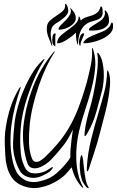

<svg xmlns="http://www.w3.org/2000/svg" viewBox="-20 -968 605 993"><path d="M210 -153Q248 -189 278.5 -225Q309 -261 335.5 -305.5Q362 -350 384.5 -407.5Q407 -465 429 -543Q441 -588 449.5 -630Q458 -672 456 -712Q456 -720 457 -720Q459 -720 460 -717Q461 -714 462 -712Q477 -665 472 -613.5Q467 -562 453 -508.5Q439 -455 420.5 -400Q402 -345 389 -290Q381 -256 377 -218Q373 -180 374.5 -142.5Q376 -105 384 -69Q392 -33 409 -2Q410 -1 410 1V3Q407 3 406 2L404 0Q365 -42 351 -103Q337 -86 322.5 -70Q308 -54 282 -37Q240 -9 188.5 1.5Q137 12 86 -12Q56 -27 40 -51.5Q24 -76 16.5 -104.5Q9 -133 7.5 -162.5Q6 -192 5 -216Q3 -263 9.5 -307Q16 -351 27 -389.5Q38 -428 52 -459Q66 -490 79 -511Q80 -513 82.5 -515.5Q85 -518 86 -518Q88 -517 86.5 -512.5Q85 -508 84 -506Q69 -461 57 -414Q45 -367 39 -319Q33 -271 34.5 -222.5Q36 -174 48 -125Q53 -105 63 -83.5Q73 -62 96 -45Q109 -35 123 -31Q137 -27 150 -26.5Q163 -26 174.5 -28Q186 -30 196 -33Q241 -44 273.5 -73Q306 -102 329 -132Q338 -142 344 -155Q343 -174 345 -199Q347 -224 350 -246Q353 -268 355 -283Q357 -298 356 -297Q333 -246 301.5 -207.5Q270 -169 247 -145Q232 -129 213.5 -117Q195 -105 177 -100Q159 -95 144 -100Q129 -105 122 -123Q108 -164 102 -213.5Q96 -263 101 -314Q112 -416 149.5 -515Q187 -614 255 -696Q259 -701 262.5 -703Q266 -705 260 -695Q238 -661 217.5 -617Q197 -573 180.5 -524.5Q164 -476 151.5 -425Q139 -374 134 -326Q129 -278 130 -231.5Q131 -185 145 -149Q150 -136 158.5 -132.5Q167 -129 176 -131.5Q185 -134 194 -140.5Q203 -147 210 -153ZM226 -73Q215 -67 203 -61Q191 -55 178.5 -51.5Q166 -48 152 -48Q138 -48 123 -53Q94 -63 81.5 -86.5Q69 -110 62 -132Q46 -180 47.5 -227.5Q49 -275 55 -329Q59 -367 71.5 -412.5Q84 -458 103 -503Q122 -548 145.5 -587Q169 -626 195 -651Q197 -653 202.5 -658.5Q208 -664 210 -662Q211 -661 201 -645Q191 -629 177 -602Q163 -575 149 -540.5Q135 -506 121.5 -466.5Q108 -427 99 -385Q90 -344 87 -305Q84 -266 84.5 -233.5Q85 -201 87.5 -178.5Q90 -156 92 -148Q97 -128 106.5 -106.5Q116 -85 133 -77Q150 -69 175.5 -72Q201 -75 221 -86Q222 -87 227 -90Q232 -93 237.5 -96.5Q243 -100 247.5 -102.5Q252 -105 253 -104Q254 -102 252 -98Q250 -94 245.5 -89Q241 -84 235.5 -79.5Q230 -75 226 -73ZM497 -281Q485 -233 468.5 -183Q452 -133 440 -96Q438 -91 436 -86Q434 -81 432 -82Q429 -83 429 -88.5Q429 -94 429 -99Q433 -174 451.5 -248Q470 -322 493 -397Q507 -444 519.5 -492.5Q532 -541 534 -597Q534 -604 536 -604Q539 -604 541 -597Q552 -570 549 -527.5Q546 -485 536.5 -439Q527 -393 515 -350Q503 -307 497 -281ZM508 -500Q494 -446 478 -389Q462 -332 433 -281Q431 -278 426.5 -270.5Q422 -263 419 -264Q417 -264 417 -272Q417 -280 418 -285Q419 -297 422 -314.5Q425 -332 429.5 -350.5Q434 -369 438.5 -386.5Q443 -404 447 -416Q449 -422 453.5 -439.5Q458 -457 463 -481Q468 -505 473 -533.5Q478 -562 481.5 -590Q485 -618 486 -643Q487 -668 484 -686Q482 -695 485 -695Q487 -695 489 -693Q491 -691 492 -689Q504 -672 509.5 -648Q515 -624 516.5 -598Q518 -572 515.5 -546Q513 -520 508 -500ZM418 -68Q421 -48 424.5 -32Q428 -16 437 -1Q438 0 438.5 2.5Q439 5 437 5Q432 5 427 0Q416 -13 409 -25Q402 -37 396 -67Q394 -79 393 -96Q392 -113 393 -129Q394 -145 396.5 -155.5Q399 -166 403 -166Q404 -166 405.5 -160.5Q407 -155 408.5 -148.5Q410 -142 410.5 -135.5Q411 -129 411 -127Q414 -96 418 -68ZM250 -763Q250 -768 252 -780Q254 -792 262 -795Q268 -797 268 -789Q266 -784 266 -779Q266 -774 266 -769V-727Q255 -735 252.5 -743Q250 -751 250 -763ZM388 -751Q388 -755 389.5 -762.5Q391 -770 393.5 -777.5Q396 -785 400.5 -790.5Q405 -796 411 -796Q415 -796 414.5 -792.5Q414 -789 414 -787Q407 -769 402 -759Q397 -749 395 -730Q391 -732 389.5 -739Q388 -746 388 -751ZM222 -821Q222 -846 237.5 -860.5Q253 -875 271.5 -886.5Q290 -898 304.5 -911Q319 -924 317 -947Q317 -948 320 -948H321Q327 -941 330 -931.5Q333 -922 333 -913Q333 -902 325.5 -892Q318 -882 307 -873Q296 -864 284.5 -856.5Q273 -849 265 -844Q251 -834 246.5 -820Q242 -806 242 -789Q242 -784 243.5 -774.5Q245 -765 246.5 -755.5Q248 -746 249.5 -738.5Q251 -731 251 -730L247 -733Q239 -755 230.5 -776Q222 -797 222 -821ZM373 -799Q366 -792 354 -782.5Q342 -773 329 -764.5Q316 -756 302.5 -750Q289 -744 279 -744Q274 -744 276 -751Q279 -771 296.5 -786Q314 -801 334 -815Q354 -829 370 -844.5Q386 -860 387 -881Q390 -886 393 -877Q395 -874 395 -869.5Q395 -865 398 -863H399Q412 -875 427.5 -879.5Q443 -884 457 -888.5Q471 -893 482.5 -902.5Q494 -912 500 -933L502 -936Q509 -931 510 -922.5Q511 -914 511 -906Q511 -886 502 -877.5Q493 -869 479.5 -864.5Q466 -860 450 -855.5Q434 -851 419.5 -838.5Q405 -826 395 -802.5Q385 -779 383 -736Q378 -742 375 -762.5Q372 -783 373 -799ZM411 -748Q420 -764 437.5 -773.5Q455 -783 474.5 -790.5Q494 -798 513 -806Q532 -814 544 -828Q549 -832 552 -841Q555 -850 559 -852Q564 -849 564.5 -843Q565 -837 565 -832Q565 -810 548 -793.5Q531 -777 507 -766Q483 -755 457.5 -749.5Q432 -744 414 -744L411 -747ZM440 -815Q440 -821 449 -827.5Q458 -834 463 -837Q479 -847 498 -859.5Q517 -872 522 -892Q524 -898 522.5 -903Q521 -908 522 -913L524 -915Q535 -906 539.5 -891.5Q544 -877 544 -863Q544 -846 535.5 -836Q527 -826 514 -820Q501 -814 485.5 -812Q470 -810 457 -810H447Q440 -810 440 -815ZM283 -818Q283 -827 295.5 -839Q308 -851 321.5 -865Q335 -879 343 -894.5Q351 -910 342 -928V-929Q354 -918 363 -904.5Q372 -891 372 -874Q372 -860 362.5 -849Q353 -838 339.5 -830Q326 -822 311 -818Q296 -814 284 -814Q284 -815 283.5 -816Q283 -817 283 -818Z"/></svg>

Font: Akronim
Style: Regular
Weight: 400
Designer: Grzegorz Klimczewski
Foundry: Fonty.PL
Version: Version 1.002